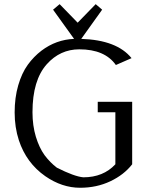

<svg xmlns="http://www.w3.org/2000/svg" viewBox="-20 -885 710 915"><path d="M445.8 -399.9H609.9V-102.1Q570.8 -51.8 505.6 -21Q440.4 9.8 361.8 9.8Q275.4 9.8 195.8 -45.4Q105.5 -108.4 69.8 -216.8Q49.8 -278.3 49.8 -349.1Q49.8 -419.9 66.9 -478.5Q84 -537.1 112.3 -576.2Q140.6 -615.2 177.7 -643.6Q247.6 -696.3 333 -699.7L232.9 -838.9L264.2 -865.2L350.1 -776.9L436 -865.2L466.8 -838.9L367.2 -699.7Q537.1 -694.3 606.9 -607.9L532.2 -575.2Q479.5 -649.9 357.9 -649.9Q266.6 -649.9 203.1 -579.1Q134.8 -502.9 134.8 -350.1Q134.8 -286.6 150.9 -233.4Q167 -180.7 192.4 -145.5Q218.8 -110.4 251 -85.9Q334 -43.9 377 -40Q472.2 -40 529.8 -102.1V-350.1H445.8Z"/></svg>

Font: Pfennig
Style: Medium
Weight: 500
Version: Version 20120410 ; ttfautohint (v0.8)